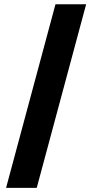

<svg xmlns="http://www.w3.org/2000/svg" viewBox="-20 -782 437 911"><path d="M388.7 -761.7 154.3 109.4H8.8L243.2 -761.7Z"/></svg>

Font: Inter 16pt ExtraBold
Style: Regular
Weight: 800
Version: Version 4.001;git-66647c0bb